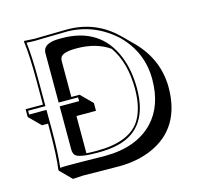

<svg xmlns="http://www.w3.org/2000/svg" viewBox="-103 -760 972 931"><g transform="rotate(-15 383.0 -294.0)"><path d="M147 -645Q179.2 -645 229.5 -646.5Q280.8 -647.9 312 -647.9Q453.1 -647.9 553.7 -550.8Q556.6 -547.9 558.6 -546.4L615.2 -489.7Q712.9 -387.7 714.4 -251.5Q714.4 -45.4 548.3 26.9Q475.6 58.1 386.7 58.6Q330.6 58.6 276.4 57.6Q234.9 56.6 203.6 56.6L151.4 59.6L95.2 2.9L94.2 0Q104 -68.4 104 -200.2V-230.5H73.7L17.1 -287.1V-326.2H104V-444.8Q104 -573.7 94.2 -645L96.2 -647.9Q98.1 -647.9 147 -645ZM246.6 -326.2H288.1L344.7 -269.5V-230.5H246.6V-43.5Q267.1 -42 298.8 -42Q457.5 -42 514.6 -123.5Q554.7 -182.1 555.2 -284.2Q554.7 -418 496.1 -501Q430.2 -547.4 330.6 -547.4Q261.2 -547.4 250 -523.4Q247.1 -515.6 246.6 -507.3ZM147 -634.8Q123 -634.8 105 -636.7Q113.8 -565.9 113.8 -444.8V-315.9H26.9V-296.9H113.8L114.3 -200.2Q114.3 -75.2 105.5 -8.3Q125 -9.8 147 -9.8Q179.2 -9.8 220.2 -9.3Q274.9 -8.3 330.1 -7.8Q488.3 -7.8 574.2 -97.2Q647.9 -175.3 647.9 -308.1Q647.9 -441.4 553.2 -537.6Q449.2 -634.8 312 -638.2Q280.3 -638.2 230 -636.7Q178.7 -634.8 147 -634.8ZM180.2 -82V-296.9H277.8V-315.9H180.2V-564Q180.2 -609.4 250.5 -613.3Q261.2 -613.8 273.9 -613.8Q467.8 -613.8 535.6 -448.2Q564.9 -375.5 564.9 -284.2Q564.9 -84 407.2 -43.5Q360.8 -31.7 298.8 -32.2Q206.5 -32.2 189 -51.3Q180.2 -62.5 180.2 -82Z"/></g></svg>

Font: Linux Biolinum Shadow O
Style: Regular
Weight: 400
Designer: Philipp H. Poll
Foundry: Philipp H. Poll
Version: Version 1.0.4